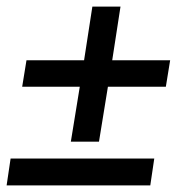

<svg xmlns="http://www.w3.org/2000/svg" viewBox="-26 -560 544 580"><path d="M188 -132 215 -298H41L54 -378H228L253 -540H338L313 -378H488L475 -298H300L273 -132ZM-6 0 6 -81H440L428 0Z"/></svg>

Font: Nunito Sans 10pt Condensed
Style: Bold Italic
Weight: 700
Width: 3
Italic angle: -9°
Designer: Vernon Adams
Foundry: Vernon Adams
Version: Version 3.101;gftools[0.9.27]